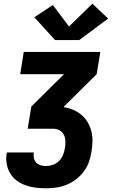

<svg xmlns="http://www.w3.org/2000/svg" viewBox="-20 -810 640 1035"><path d="M228 205Q199 205 171 201.5Q143 198 117 188.5Q91 179 69.5 163Q48 147 34.5 124Q21 101 16 73Q11 45 16 17Q16 15 16.5 14Q17 13 17 12H162Q162 12 162 12.5Q162 13 162 13Q160 28 163 42.5Q166 57 175.5 67Q185 77 199 81Q213 85 228 85Q246 85 265 78.5Q284 72 298 58Q312 44 319.5 25.5Q327 7 330 -11Q333 -29 332.5 -48Q332 -67 324.5 -82.5Q317 -98 301.5 -107Q286 -116 268 -116H129L149 -236L325 -410H89L108 -530H521L501 -410L325 -236V-232Q351 -228 375.5 -217.5Q400 -207 420 -190Q440 -173 453 -150.5Q466 -128 472.5 -102Q479 -76 478.5 -48Q478 -20 473 8Q469 35 459.5 62.5Q450 90 432 114Q414 138 390 156.5Q366 175 338.5 186Q311 197 283 201Q255 205 228 205ZM277 -594 165 -717 265 -783 352 -667 478 -790 563 -710 407 -594Z"/></svg>

Font: Iosevka Curly Heavy Extended
Style: Italic
Weight: 900
Width: 7
Italic angle: -9°
Monospace: yes
Designer: Belleve Invis
Foundry: Belleve Invis
Version: Version 11.1.0; ttfautohint (v1.8.3)